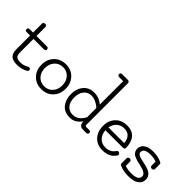

<svg xmlns="http://www.w3.org/2000/svg" viewBox="25 -1446 2151 2151"><g transform="rotate(45 1101.0 -370.0)"><path d="M368 -47Q368 -32 357 -25Q297 10 228 10Q159 10 129 -18.5Q99 -47 99 -113V-327H43Q33 -327 26.5 -333.5Q20 -340 20 -350Q20 -360 26.5 -367Q33 -374 43 -374H99V-517Q99 -527 107 -533.5Q115 -540 126 -540Q137 -540 145 -533.5Q153 -527 153 -517V-374H321Q331 -374 337.5 -367Q344 -360 344 -350Q344 -340 337.5 -333.5Q331 -327 321 -327H153V-113Q153 -71 170.5 -53.5Q188 -36 235.5 -36Q283 -36 331 -64Q339 -69 349.5 -67Q360 -65 364 -58.5Q368 -52 368 -47Z M612 -36Q673 -36 711.5 -78Q750 -120 750 -186.5Q750 -253 711.5 -295.5Q673 -338 612 -338Q551 -338 512.5 -295.5Q474 -253 474 -186.5Q474 -120 512.5 -78Q551 -36 612 -36ZM473.5 -45.5Q420 -101 420 -187Q420 -273 474 -328.5Q528 -384 612 -384Q696 -384 749.5 -328.5Q803 -273 803 -186.5Q803 -100 749.5 -45Q696 10 611.5 10Q527 10 473.5 -45.5Z M1064 -338Q1007 -338 973 -297Q939 -256 939 -186Q939 -116 972.5 -76Q1006 -36 1064 -36Q1148 -36 1198 -131V-278Q1172 -303 1135.5 -320.5Q1099 -338 1064 -338ZM1198 -703H1132Q1122 -703 1115.5 -709.5Q1109 -716 1109 -726Q1109 -736 1115.5 -743Q1122 -750 1132 -750H1225Q1236 -750 1244 -743Q1252 -736 1252 -726V-66Q1252 -47 1272 -47H1318Q1328 -47 1334.5 -40.5Q1341 -34 1341 -24Q1341 -14 1334.5 -7Q1328 0 1318 0H1265Q1200 0 1202 -71Q1180 -37 1144.5 -13.5Q1109 10 1064 10Q975 10 930.5 -47Q886 -104 886 -188Q886 -272 932.5 -328Q979 -384 1060 -384Q1141 -384 1198 -331Z M1448 -220H1696Q1693 -274 1664.5 -306Q1636 -338 1582.5 -338Q1529 -338 1493 -305.5Q1457 -273 1448 -220ZM1698 -96Q1705 -108 1714 -108Q1723 -108 1732 -103.5Q1741 -99 1744.5 -89.5Q1748 -80 1743 -72Q1692 10 1581 10Q1493 10 1442.5 -46.5Q1392 -103 1392 -189Q1392 -275 1444 -329.5Q1496 -384 1581 -384Q1666 -384 1707.5 -333Q1749 -282 1749 -197Q1749 -174 1723 -174L1446 -173Q1450 -111 1486.5 -73.5Q1523 -36 1581 -36Q1659 -36 1698 -96Z M1836 -39V-120Q1836 -130 1844 -136.5Q1852 -143 1863 -143Q1874 -143 1882 -136.5Q1890 -130 1890 -120V-52Q1938 -36 1990 -36Q2104 -36 2104 -100Q2104 -148 1997 -171Q1992 -172 1975 -176Q1958 -180 1947 -182.5Q1936 -185 1910.5 -194.5Q1885 -204 1874 -214Q1844 -241 1844 -280.5Q1844 -320 1870.5 -344.5Q1897 -369 1929 -376.5Q1961 -384 1999 -384Q2069 -384 2128 -357Q2146 -349 2146 -335V-258Q2146 -248 2138 -241.5Q2130 -235 2119 -235Q2108 -235 2100 -241.5Q2092 -248 2092 -258V-322Q2052 -338 1999 -338Q1897 -338 1897 -280Q1897 -259 1910.5 -251Q1924 -243 1930.5 -239Q1937 -235 1954 -231Q1978 -225 2003 -220Q2028 -215 2044 -211Q2060 -207 2084.5 -197.5Q2109 -188 2123 -176Q2158 -148 2158 -103Q2158 -58 2128.5 -31.5Q2099 -5 2064.5 2.5Q2030 10 1990 10Q1911 10 1854 -16Q1836 -24 1836 -39Z"/></g></svg>

Font: Flamenco
Style: Regular
Weight: 400
Designer: Luciano Vergara
Foundry: Luciano Vergara
Version: Version 1.003